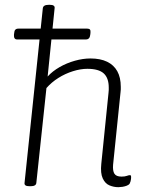

<svg xmlns="http://www.w3.org/2000/svg" viewBox="-20 -772 605 798"><path d="M51 -608Q37 -608 38 -627L39 -635Q40 -653 56 -653H343Q351 -653 354 -649Q357 -645 356 -635L355 -627Q353 -608 337 -608ZM472 6Q453 6 435 -1.5Q417 -9 407 -30.5Q397 -52 401 -91L431 -386Q432 -392 432 -398Q432 -404 432 -408Q432 -448 411 -467Q390 -486 343 -486Q315 -486 283 -476Q251 -466 222.5 -448Q194 -430 173 -406L131 -12Q130 2 107 2H103Q91 2 86 -1.5Q81 -5 82 -12L158 -738Q159 -745 165 -748.5Q171 -752 183 -752H187Q198 -752 203 -748.5Q208 -745 207 -738L178 -454Q198 -476 227.5 -493Q257 -510 291 -519.5Q325 -529 356 -529Q397 -529 425 -515.5Q453 -502 467.5 -476Q482 -450 482 -411Q482 -406 482 -400Q482 -394 481 -389L450 -87Q448 -62 455.5 -50Q463 -38 485 -38Q499 -38 507 -41Q515 -44 520 -44Q523 -44 524 -42Q525 -40 525 -37Q525 -33 524.5 -28Q524 -23 522.5 -18Q521 -13 519 -9Q516 -4 507.5 -0.5Q499 3 489 4.5Q479 6 472 6Z"/></svg>

Font: Asap ExtraLight
Style: Italic
Weight: 250
Italic angle: -6°
Version: Version 3.001